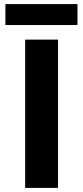

<svg xmlns="http://www.w3.org/2000/svg" viewBox="-20 -912 403 932"><path d="M102.1 0V-719.7H261.7V0ZM6.3 -790.5V-892.1H356V-790.5Z"/></svg>

Font: Reddit Sans ExtraBold
Style: Regular
Weight: 800
Designer: Stephen Hutchings
Foundry: Reddit
Version: Version 1.014; ttfautohint (v1.8.4.7-5d5b)